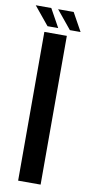

<svg xmlns="http://www.w3.org/2000/svg" viewBox="-118 -822 398 858"><g transform="rotate(10 81.0 -393.0)"><path d="M30.5 0V-675H132.5V0ZM141.5 -702.5 73.5 -785.5H144L190 -702.5ZM40 -702.5 -28 -785.5H42.5L88.5 -702.5Z"/></g></svg>

Font: Anybody Condensed Medium
Style: Regular
Weight: 500
Width: 3
Designer: Tyler Finck
Foundry: Etcetera Type Company
Version: Version 1.010; ttfautohint (v1.8.3) -l 8 -r 50 -G 200 -x 14 